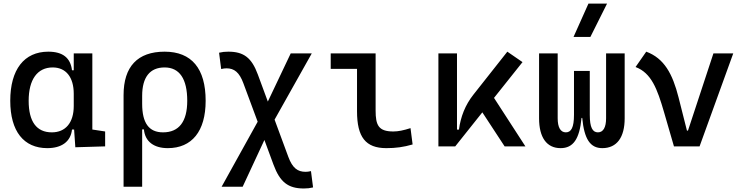

<svg xmlns="http://www.w3.org/2000/svg" viewBox="-20 -815 4142 1069"><path d="M243.2 9.8C321.3 9.8 373.5 -24.9 380.9 -93.8H392.6L399.4 4.9L565.4 0V-83L494.1 -93.8V-517.6H390.6V-423.8H380.9C372.6 -493.2 329.1 -527.3 249 -527.3C114.3 -527.3 37.1 -427.7 37.1 -253.9C37.1 -84 112.3 9.8 243.2 9.8ZM390.6 -224.6C390.6 -132.3 345.2 -78.1 268.6 -78.1C183.6 -78.1 139.6 -137.7 139.6 -253.9C139.6 -372.1 188 -439.5 273.4 -439.5C347.2 -439.5 390.6 -385.3 390.6 -293Z M914.1 9.8C1048.3 9.8 1125 -84 1125 -253.9C1125 -433.6 1046.9 -527.3 896.5 -527.3C746.1 -527.3 668 -444.3 668 -285.6V224.6H771.5V-94.7H781.2C787.6 -25.4 838.4 9.8 914.1 9.8ZM771.5 -237.3V-281.2C771.5 -385.3 814.5 -439.5 896.5 -439.5C979.5 -439.5 1022.5 -376 1022.5 -253.9C1022.5 -137.7 976.6 -78.1 887.7 -78.1C809.1 -78.1 771.5 -129.9 771.5 -237.3Z M1671.4 234.4C1690.9 234.4 1704.6 232.9 1723.1 228.5L1711.4 137.7C1698.7 140.6 1690.4 141.6 1681.2 141.6C1637.2 141.6 1608.4 120.6 1585.4 58.6L1508.8 -148.9L1715.8 -517.6H1598.6L1471.2 -249.5L1415.5 -400.4C1381.3 -493.2 1337.4 -527.3 1251.5 -527.3C1231.9 -527.3 1218.3 -525.9 1199.7 -521.5L1211.4 -430.7C1224.1 -433.6 1232.4 -434.6 1241.7 -434.6C1283.7 -434.6 1312.5 -412.6 1335 -351.6L1414.6 -137.2L1213.9 224.6H1331.1L1452.1 -35.6L1502.9 102.1C1538.6 198.7 1584 234.4 1671.4 234.4Z M2130.9 9.8C2183.6 9.8 2227.1 3.9 2277.3 -10.7L2265.6 -101.6C2226.1 -88.9 2196.8 -83 2169.9 -83C2086.9 -83 2071.3 -118.2 2071.3 -200.2V-517.6H1821.3V-431.6H1967.8V-195.3C1967.8 -51.8 2015.6 9.8 2130.9 9.8Z M2420.9 0H2514.6L2665.5 -189.5L2789.6 0H2905.3L2730.5 -270L2889.2 -469.2L2804.7 -527.3L2616.2 -288.6C2569.8 -230 2544.9 -165 2535.2 -93.3H2524.4V-517.6H2420.9Z M3333.5 9.8C3414.6 9.8 3458 -50.3 3458 -156.2V-517.6H3354.5V-156.2C3354.5 -106.4 3338.9 -78.1 3309.1 -78.1C3279.3 -78.1 3263.7 -105 3263.7 -175.8V-419.9H3175.8V-175.8C3175.8 -105 3160.2 -78.1 3130.4 -78.1C3100.6 -78.1 3085 -106.4 3085 -156.2V-517.6H2981.4V-156.2C2981.4 -50.3 3023.4 9.8 3101.1 9.8C3171.4 9.8 3206.5 -40.5 3217.8 -158.2H3221.7C3232.9 -40.5 3266.1 9.8 3333.5 9.8ZM3173.3 -609.4H3267.1L3359.9 -794.9H3256.3Z M3732.4 0H3875L4062.5 -517.6H3952.1L3810.5 -87.9H3804.7L3757.8 -273.4C3724.6 -403.8 3678.2 -490.2 3578.1 -527.3L3518.6 -441.9C3606.4 -408.7 3639.2 -321.3 3677.2 -190.4Z"/></svg>

Font: Cascadia Mono NF
Style: Regular
Weight: 400
Monospace: yes
Designer: Aaron Bell
Foundry: Saja Typeworks
Version: Version 2404.023